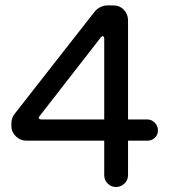

<svg xmlns="http://www.w3.org/2000/svg" viewBox="-20 -708 653 733"><path d="M377.9 -39.1V-170.9H81.1Q57.6 -170.9 40.5 -187.5Q23.4 -204.1 23.4 -227.5V-236.3Q23.4 -256.8 35.2 -272.5L341.8 -664.1Q350.6 -674.8 363.8 -681.2Q377 -687.5 391.6 -687.5H411.1Q436.5 -687.5 452.6 -670.9Q468.8 -654.3 468.8 -629.9V-252H542Q558.6 -252 570.8 -239.7Q583 -227.5 583 -210.9Q583 -193.4 571.3 -182.1Q559.6 -170.9 542 -170.9H468.8V-39.1Q468.8 -20.5 455.1 -7.3Q441.4 5.9 422.9 5.9Q404.3 5.9 391.1 -7.3Q377.9 -20.5 377.9 -39.1ZM372.1 -570.3Q369.1 -570.3 364.3 -564.5L131.8 -265.6Q127.9 -261.7 127.9 -258.8Q127.9 -252 138.7 -252H377.9V-560.5Q377.9 -564.5 376 -567.4Q374 -570.3 372.1 -570.3Z"/></svg>

Font: jf-openhuninn-1.1
Style: Regular
Weight: 400
Designer: [Kosugi Maru]
      Designed by Motoya company      

      [Varela Round]
      Joe Prince(Latin component); Avraham Co
Foundry: justfont CO.,LTD.
Version: 1.1